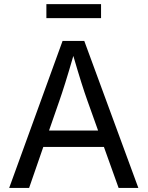

<svg xmlns="http://www.w3.org/2000/svg" viewBox="-20 -930 730 950"><path d="M25.4 0H124L194.3 -203.1H494.1L566.9 0H664.6L397 -727.5H289.6ZM480 -909.7H209.5V-840.3H480ZM222.7 -284.2 273.9 -431.6C289.6 -476.6 312 -545.9 342.8 -653.3C373.5 -547.9 395 -480.5 412.6 -431.6L465.3 -284.2Z"/></svg>

Font: Raveo
Style: Regular
Weight: 400
Designer: Jakub Foglar, Rasmus Andersson (Inter)
Foundry: Jakubfoglar.com
Version: Version 1.100;Glyphs 3.2.3 (3260)